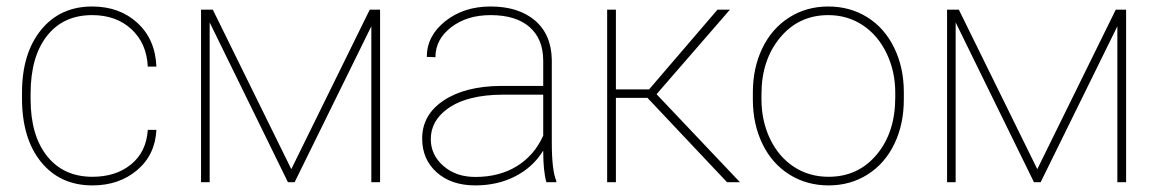

<svg xmlns="http://www.w3.org/2000/svg" viewBox="-20 -558 3553 588"><path d="M263.2 -16.6Q335 -16.6 381.6 -54.7Q428.2 -92.8 432.6 -160.2H459Q455.1 -83.5 399.9 -36.9Q344.7 9.8 263.2 9.8Q164.1 9.8 105.7 -62Q47.4 -133.8 47.4 -256.8V-274.4Q47.4 -394.5 105.7 -466.3Q164.1 -538.1 262.2 -538.1Q346.2 -538.1 400.9 -487.8Q455.6 -437.5 459 -354H432.6Q429.2 -425.3 382.6 -468.5Q335.9 -511.7 262.2 -511.7Q173.8 -511.7 123.8 -448Q73.7 -384.3 73.7 -271V-253.9Q73.7 -143.1 124.3 -79.8Q174.8 -16.6 263.2 -16.6Z M872.1 -40 1112.3 -528.3H1144V0H1117.2V-477.5L882.3 0H861.8L622.1 -489.3V0H595.7V-528.3H631.8Z M1653.3 0Q1643.6 -33.7 1643.6 -96.7Q1612.3 -45.9 1558.1 -18.1Q1503.9 9.8 1435.5 9.8Q1362.3 9.8 1317.6 -30Q1272.9 -69.8 1272.9 -133.8Q1272.9 -206.5 1338.6 -250.2Q1404.3 -293.9 1513.2 -294.9H1643.6V-372.1Q1643.6 -438.5 1601.8 -475.1Q1560.1 -511.7 1482.4 -511.7Q1410.2 -511.7 1361.8 -474.6Q1313.5 -437.5 1313.5 -382.8L1287.1 -383.8Q1287.1 -448.2 1343.8 -493.2Q1400.4 -538.1 1482.4 -538.1Q1567.9 -538.1 1618.2 -495.4Q1668.5 -452.6 1669.9 -375V-122.6Q1669.9 -35.6 1683.6 -4.4V0ZM1435.5 -16.1Q1509.8 -16.1 1563.2 -49.3Q1616.7 -82.5 1643.6 -142.6V-268.1H1521.5Q1408.2 -268.1 1348.1 -223.1Q1299.3 -186.5 1299.3 -131.8Q1299.3 -83.5 1337.9 -49.8Q1376.5 -16.1 1435.5 -16.1Z M1962.9 -258.3H1866.2V0H1839.4V-528.3H1866.2V-284.2H1967.8L2177.2 -528.3H2215.3L1990.7 -269.5L2246.1 0H2206.5Z M2285.6 -274.4Q2285.6 -350.1 2314.7 -410.4Q2343.8 -470.7 2396.7 -504.4Q2449.7 -538.1 2516.6 -538.1Q2583 -538.1 2635.7 -505.4Q2688.5 -472.7 2718 -412.6Q2747.6 -352.5 2748 -277.3V-253.9Q2748 -177.7 2719.2 -117.7Q2690.4 -57.6 2637.5 -23.9Q2584.5 9.8 2517.6 9.8Q2450.7 9.8 2397.7 -23.4Q2344.7 -56.6 2315.4 -116.5Q2286.1 -176.3 2285.6 -251ZM2312 -253.9Q2312 -188 2338.1 -133.1Q2364.3 -78.1 2410.9 -47.4Q2457.5 -16.6 2517.6 -16.6Q2607.9 -16.6 2664.8 -84.5Q2721.7 -152.3 2721.7 -259.3V-274.4Q2721.7 -339.4 2695.3 -394.5Q2668.9 -449.7 2622.3 -480.7Q2575.7 -511.7 2516.6 -511.7Q2426.3 -511.7 2369.1 -442.9Q2312 -374 2312 -269.5Z M3156.7 -40 3397 -528.3H3428.7V0H3401.9V-477.5L3167 0H3146.5L2906.7 -489.3V0H2880.4V-528.3H2916.5Z"/></svg>

Font: Roboto Thin
Style: Regular
Weight: 250
Designer: Google
Version: Version 2.134; 2016